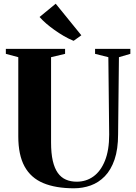

<svg xmlns="http://www.w3.org/2000/svg" viewBox="-20 -1006 730 1034"><path d="M378.5 8Q280 8 213 -20Q146 -48 112.2 -109.8Q78.5 -171.5 78.5 -271.5V-698L11.5 -716V-743H330.5V-716L255 -698V-239Q255 -180.5 264.2 -140.2Q273.5 -100 291.2 -75Q309 -50 334.8 -38.8Q360.5 -27.5 393 -27.5Q444 -27.5 483.2 -55.8Q522.5 -84 545.2 -140.5Q568 -197 568 -281.5L563.5 -698L492 -716V-743H682V-716L620.5 -698L616 -283.5Q616 -202.5 596.8 -146.5Q577.5 -90.5 544.2 -56.5Q511 -22.5 468.2 -7.2Q425.5 8 378.5 8ZM375.5 -786.5Q349.5 -797 323.5 -812.2Q297.5 -827.5 273.5 -844.5Q249.5 -861.5 229 -879.2Q208.5 -897 193 -914.5L280 -986L418 -816L377 -786.5Z"/></svg>

Font: Merriweather 120pt ExtraBold
Style: Regular
Weight: 800
Version: Version 2.100